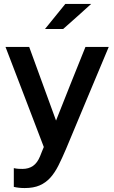

<svg xmlns="http://www.w3.org/2000/svg" viewBox="-20 -742 580 973"><path d="M183 50Q188 38 192.5 26Q197 14 202 3Q153 -125 105 -251Q57 -377 8 -504H128Q162 -410 196 -317.5Q230 -225 264 -131Q301 -225 338 -317.5Q375 -410 413 -504H531Q477 -375 423 -246.5Q369 -118 315 12Q295 59 276.5 96Q258 133 235 158.5Q212 184 181 197.5Q150 211 105 211Q75 211 50 205V110Q64 113 73.5 113.5Q83 114 94 114Q125 114 147 99Q169 84 183 50ZM311 -722H442Q407 -690 371.5 -658.5Q336 -627 300 -595H208Q234 -627 259.5 -658.5Q285 -690 311 -722Z"/></svg>

Font: Rosa Sans Medium
Style: Regular
Weight: 500
Designer: Pentagram / MCKL
Foundry: Pentagram / MCKL
Version: Version 1.005;September 16, 2019;FontCreator 11.5.0.2425 64-